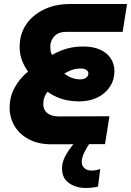

<svg xmlns="http://www.w3.org/2000/svg" viewBox="-20 -720 654 958"><path d="M410 218Q356 218 321 191Q286 164 290 110Q292 81 311.5 48.5Q331 16 357 -13Q383 -42 405 -62.5Q427 -83 433 -89L472 -67Q468 -63 455.5 -46Q443 -29 428 -6.5Q413 16 401 40Q389 64 388 82Q386 104 399.5 117.5Q413 131 436 131Q447 131 458.5 129Q470 127 480 123L469 211Q457 214 439.5 216Q422 218 410 218ZM237 0Q171 0 124 -25Q77 -50 52.5 -91.5Q28 -133 28 -183Q28 -236 53 -282.5Q78 -329 120 -363Q101 -389 89.5 -419.5Q78 -450 78 -487Q78 -549 110 -597Q142 -645 199 -672.5Q256 -700 329 -700H614L592 -561H310Q272 -561 251.5 -539.5Q231 -518 231 -486Q231 -477 232.5 -466Q234 -455 240 -446Q279 -468 316 -478Q353 -488 396 -488Q445 -488 480 -472Q515 -456 533 -428Q551 -400 551 -365Q551 -322 528.5 -287.5Q506 -253 466 -233.5Q426 -214 374 -214Q344 -214 316 -219.5Q288 -225 263 -236Q238 -247 217 -262Q206 -248 201 -233.5Q196 -219 196 -201Q196 -182 205 -168Q214 -154 232 -146.5Q250 -139 277 -139L526 -140L504 -1ZM379 -324Q400 -324 410.5 -333Q421 -342 421 -353Q421 -364 411 -371Q401 -378 382 -378Q361 -378 342 -372Q323 -366 301 -353Q320 -338 340.5 -331Q361 -324 379 -324Z"/></svg>

Font: MuseoModerno
Style: Bold Italic
Weight: 700
Italic angle: -9°
Designer: Pablo Cosgaya, Héctor Gatti, Marcela Romero, and the Authors of The MuseoModerno Project.
Foundry: Omnibus-Type Team
Version: Version 1.003